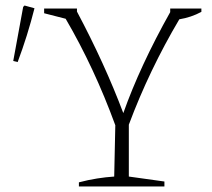

<svg xmlns="http://www.w3.org/2000/svg" viewBox="-20 -676 770 696"><path d="M266 0V-15Q300 -24 332 -29Q364 -34 394 -36L398 -222Q322 -430 218 -608L140 -628V-645H259V-634Q360 -444 427 -266Q457 -351 500 -443.5Q543 -536 597 -632V-645H710V-633Q673 -613 630 -606Q576 -515 530 -419Q484 -323 447 -224V-36L576 -18V0ZM44 -451 28 -455 64 -651 69 -656 105 -646Q80 -547 44 -451Z"/></svg>

Font: Piazzolla ExtraLight
Style: Regular
Weight: 200
Designer: Juan Pablo del Peral
Foundry: Huerta Tipografica
Version: Version 1.330